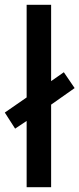

<svg xmlns="http://www.w3.org/2000/svg" viewBox="-34 -780 331 800"><path d="M77 0H179V-344L277 -413L232 -479L179 -442V-760H77V-374L-14 -311L29 -244L77 -276Z"/></svg>

Font: Noto Sans Arabic UI SmCn Md
Style: Regular
Weight: 500
Width: 4
Designer: Monotype Design Team, Nadine Chahine and Nizar Qandah
Foundry: Monotype Imaging Inc.
Version: Version 2.010